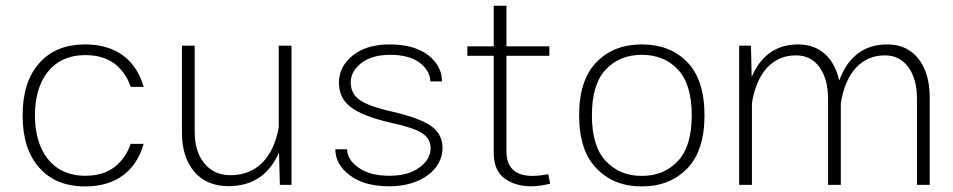

<svg xmlns="http://www.w3.org/2000/svg" viewBox="-20 -651 3357 676"><path d="M280.3 -494.6C210.9 -494.6 156.7 -472.7 118.2 -428.7C79.1 -384.8 59.6 -323.2 59.6 -244.6C59.6 -166 79.1 -104.5 118.2 -60.5C156.7 -16.6 210.9 5.4 280.3 5.4C385.7 5.4 458 -46.9 485.8 -144.5H439.9C429.7 -112.8 411.6 -85.9 385.3 -64.5C358.4 -43 323.7 -32.2 280.3 -32.2C162.6 -32.2 103 -121.6 103 -244.6C103 -368.2 162.6 -457 280.3 -457C323.7 -457 358.4 -446.3 385.3 -425.3C411.6 -403.8 429.7 -377 439.9 -345.2H485.8C458 -442.9 385.3 -494.6 280.3 -494.6Z M620.6 -183.6C620.6 -126 635.3 -80.1 664.1 -46.4C692.9 -12.7 732.9 4.4 784.2 4.4C868.7 4.4 927.7 -35.2 962.4 -114.3L965.3 0H1006.3V-490.2H961.4V-202.6C942.4 -95.2 882.3 -34.2 792.5 -34.2C752.9 -34.2 722.2 -47.9 699.7 -75.7C676.8 -103.5 665.5 -140.1 665.5 -186.5V-490.2H620.6Z M1352.1 -494.6C1296.9 -494.6 1253.4 -481.4 1221.7 -455.6C1189.5 -429.2 1173.3 -397.5 1173.3 -360.4C1173.3 -324.2 1187 -295.4 1214.4 -274.4C1241.7 -252.9 1289.1 -234.4 1356 -218.8C1409.2 -207.5 1446.3 -195.3 1466.3 -182.1C1486.3 -168.9 1496.1 -151.4 1496.1 -128.9C1496.1 -103 1482.9 -80.6 1457 -61.5C1431.2 -42 1396 -32.2 1351.6 -32.2C1305.2 -32.2 1269 -41.5 1242.7 -60.5C1215.8 -79.1 1202.6 -100.6 1202.1 -125.5H1160.6C1160.6 -89.8 1177.7 -59.1 1211.9 -33.7C1245.6 -7.8 1292 4.9 1351.1 4.9C1465.3 4.9 1538.1 -56.6 1538.1 -129.9C1538.1 -162.6 1524.4 -188.5 1497.6 -207.5C1470.2 -226.6 1423.3 -243.7 1357.4 -258.8C1303.2 -271 1266.1 -284.7 1245.6 -299.8C1225.1 -314.9 1214.8 -335 1214.8 -360.8C1214.8 -386.7 1227.5 -409.7 1252.4 -429.2C1277.3 -448.2 1311 -458 1353.5 -458C1397.9 -458 1432.6 -448.7 1457.5 -430.2C1482.4 -411.1 1494.6 -389.2 1495.1 -364.3H1536.1C1536.1 -400.9 1520 -431.6 1487.3 -457C1454.6 -481.9 1409.7 -494.6 1352.1 -494.6Z M1910.2 -37.6C1897.9 -35.2 1875.5 -31.7 1854.5 -31.7C1797.4 -31.7 1763.2 -58.1 1763.2 -117.2V-454.6H1914.1V-487.8H1763.2V-630.9H1718.3V-487.8H1625.5V-454.6H1718.3V-113.3C1718.3 -71.8 1731 -41.5 1756.3 -22.9C1781.7 -4.4 1813 4.9 1849.6 4.9C1872.6 4.9 1896 1 1917 -4.4Z M2239.7 -494.6C2174.3 -494.6 2121.1 -474.1 2080.6 -432.6C2039.6 -391.1 2019 -328.6 2019 -245.1C2019 -161.6 2039.6 -99.1 2080.6 -57.6C2121.1 -15.6 2174.3 5.4 2239.7 5.4C2305.2 5.4 2358.4 -15.6 2399.4 -57.6C2439.9 -99.1 2460.4 -161.6 2460.4 -245.1C2460.4 -328.6 2439.9 -391.1 2399.4 -432.6C2358.9 -474.1 2305.7 -494.6 2239.7 -494.6ZM2239.7 -458C2292 -458 2334 -440.9 2366.7 -406.2C2399.4 -371.6 2415.5 -317.9 2415.5 -245.1C2415.5 -172.4 2399.4 -118.7 2366.7 -84C2334 -49.3 2292 -31.7 2239.7 -31.7C2187.5 -31.7 2145.5 -49.3 2112.8 -84C2080.1 -118.7 2064 -172.4 2064 -245.1C2064 -317.9 2080.1 -371.6 2112.8 -406.2C2145.5 -440.9 2187.5 -458 2239.7 -458Z M2582.5 0H2627.4V-287.6C2644.5 -395 2700.2 -456.1 2782.2 -456.1C2817.4 -456.1 2845.2 -442.4 2865.2 -414.6C2885.3 -386.7 2895.5 -350.1 2895.5 -303.7V0H2940.4V-287.6C2957.5 -395 3013.2 -456.1 3095.2 -456.1C3130.4 -456.1 3158.2 -442.4 3178.2 -414.6C3198.2 -386.7 3208.5 -350.1 3208.5 -303.7V0H3253.4V-306.6C3253.4 -364.3 3240.2 -410.2 3213.9 -443.8C3187.5 -477.5 3150.9 -494.6 3103.5 -494.6C3022.5 -494.6 2966.3 -452.1 2934.6 -367.2C2917.5 -446.8 2866.7 -494.6 2790.5 -494.6C2713.9 -494.6 2659.2 -456.5 2626.5 -379.9L2624 -490.2H2582.5Z"/></svg>

Font: Estedad ExtraLight
Style: Regular
Weight: 200
Designer: Amin Abedi
Version: Version 7.3